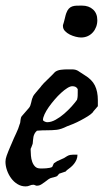

<svg xmlns="http://www.w3.org/2000/svg" viewBox="-21 -665 374 685"><path d="M-0.5 -98.1Q0 -101.6 2.7 -109.4Q5.4 -117.2 9 -126Q12.7 -134.8 16.1 -142.8Q19.5 -150.9 21.5 -155.3Q28.3 -171.9 36.6 -189.2Q44.9 -206.5 49.3 -222.2Q50.8 -225.1 51.3 -229Q51.8 -232.9 52.2 -236.8Q52.7 -240.7 53.7 -244.6Q54.7 -248.5 57.1 -251L82.5 -280.3Q85.4 -283.7 87.2 -288.6Q88.9 -293.5 90.1 -298.6Q91.3 -303.7 92.5 -308.8Q93.8 -314 95.7 -317.4Q95.7 -318.8 97.9 -322.8Q100.1 -326.7 101.1 -327.6Q103.5 -330.6 107.7 -335.7Q111.8 -340.8 116.2 -345.7Q120.6 -350.6 123.8 -354.5Q127 -358.4 127 -358.9Q128.9 -361.8 135.7 -368.7Q142.6 -375.5 150.4 -383.1Q158.2 -390.6 165.3 -397.7Q172.4 -404.8 175.3 -408.2Q184.1 -414.6 196 -416Q208 -417.5 219.2 -417.5H234.4Q242.2 -417.5 247.3 -416.3Q252.4 -415 256.8 -412.6Q261.2 -410.2 266.6 -406.2Q272 -402.3 280.8 -397Q307.1 -381.3 317.6 -359.9Q328.1 -338.4 328.1 -307.6V-286.1Q327.1 -285.2 324.5 -282Q321.8 -278.8 318.6 -275.1Q315.4 -271.5 312.7 -268.3Q310.1 -265.1 309.6 -263.7Q303.7 -257.3 292 -250Q280.3 -242.7 266.8 -235.6Q253.4 -228.5 240.2 -222.9Q227.1 -217.3 218.3 -214.4Q196.8 -203.6 181.2 -201.9Q165.5 -200.2 148.9 -200.2Q140.1 -200.2 131.3 -200Q122.6 -199.7 110.8 -198.7Q105 -193.4 102.3 -188Q99.6 -182.6 98.4 -177.2Q97.2 -171.9 96.9 -165.8Q96.7 -159.7 95.7 -152.8Q95.7 -152.3 94.7 -149.7Q93.8 -147 92.5 -143.8Q91.3 -140.6 90.1 -137.7Q88.9 -134.8 88.4 -134.3V-129.4Q88.4 -120.6 89.4 -109.4Q90.3 -98.1 93.8 -88.1Q97.2 -78.1 104 -71Q110.8 -64 123 -64Q126 -64 131.6 -64Q137.2 -64 143.6 -64.5Q149.9 -64.9 156 -66.2Q162.1 -67.4 165 -69.3Q165.5 -69.8 166.5 -72Q167.5 -74.2 168.5 -76.7Q169.4 -79.1 170.7 -81.3Q171.9 -83.5 172.9 -83.5Q181.6 -90.3 195.1 -95.5Q208.5 -100.6 218.3 -107.9Q224.1 -111.3 229.7 -112.3Q235.4 -113.3 241.2 -113.3H255.4Q255.4 -103.5 252 -95.5Q248.5 -87.4 243.2 -80.6Q237.8 -73.7 231 -68.1Q224.1 -62.5 217.3 -57.6L213.4 -53.2L190.4 -45.4Q189.9 -45.4 188.7 -43.7Q187.5 -42 186 -40.3Q184.6 -38.6 183.1 -37.1Q181.6 -35.6 180.2 -35.6Q179.7 -35.2 177.2 -34.4Q174.8 -33.7 172.4 -33Q169.9 -32.2 167.7 -31.7Q165.5 -31.2 165 -31.2Q157.7 -29.8 151.1 -24.9Q144.5 -20 138.2 -15.1Q131.8 -10.3 125.2 -6.3Q118.7 -2.4 110.8 -2.4Q107.9 -2.4 104.2 -4.2Q100.6 -5.9 98.1 -5.9Q90.8 -5.9 84.7 -2.9Q78.6 0 70.3 0Q54.7 0 41.5 -8.1Q28.3 -16.1 18.8 -29.1Q9.3 -42 3.9 -57.6Q-1.5 -73.2 -1.5 -87.9ZM132.3 -237.3Q132.3 -235.4 134.3 -233.9Q136.2 -232.4 138.7 -231.2Q141.1 -230 143.6 -229.5Q146 -229 147.5 -229Q161.6 -229 177.5 -237.8Q193.4 -246.6 208 -259.3Q222.7 -272 234.9 -285.6Q247.1 -299.3 253.9 -309.1Q255.9 -316.9 256.1 -322.8Q256.3 -328.6 256.3 -335.4V-347.2Q252.9 -353 248.3 -355.2Q243.7 -357.4 236.8 -357.4Q229.5 -357.4 219 -350.8Q208.5 -344.2 196.8 -333.5Q185.1 -322.8 173.6 -309.3Q162.1 -295.9 152.8 -282.7Q143.6 -269.5 137.9 -257.3Q132.3 -245.1 132.3 -237.3ZM203.6 -571.8V-575.2Q205.1 -579.1 206.8 -585.7Q208.5 -592.3 210.2 -598.9Q211.9 -605.5 213.1 -610.8Q214.4 -616.2 215.3 -617.7Q219.2 -628.4 224.4 -634Q229.5 -639.6 236.6 -642.1Q243.7 -644.5 252.2 -644.8Q260.7 -645 271.5 -645Q295.9 -645 311 -631.1Q326.2 -617.2 326.2 -592.8Q326.2 -580.1 322 -569.1Q317.9 -558.1 310.3 -549.6Q302.7 -541 292 -536.1Q281.2 -531.2 268.1 -531.2Q260.3 -531.2 249.3 -533.9Q238.3 -536.6 228 -541.7Q217.8 -546.9 210.7 -554.4Q203.6 -562 203.6 -571.8Z"/></svg>

Font: IM FELL English
Style: Italic
Weight: 400
Italic angle: -18°
Designer: Igino Marini
Foundry: Igino Marini
Version: 3.00